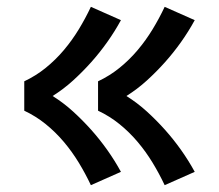

<svg xmlns="http://www.w3.org/2000/svg" viewBox="-20 -621 640 562"><path d="M462 -79Q446 -113 426.5 -145Q407 -177 383 -205.5Q359 -234 330 -257.5Q301 -281 267 -297V-383Q301 -399 330 -422.5Q359 -446 383 -474.5Q407 -503 426.5 -535Q446 -567 462 -601L550 -562Q532 -529 510 -498Q488 -467 463 -439Q438 -411 410 -385.5Q382 -360 350 -340Q382 -320 410 -294.5Q438 -269 463 -241Q488 -213 510 -182Q532 -151 550 -118ZM246 -79Q230 -113 210.5 -145Q191 -177 167 -205.5Q143 -234 114 -257.5Q85 -281 51 -297V-383Q85 -399 114 -422.5Q143 -446 167 -474.5Q191 -503 210.5 -535Q230 -567 246 -601L334 -562Q316 -529 294 -498Q272 -467 247 -439Q222 -411 194 -385.5Q166 -360 134 -340Q166 -320 194 -294.5Q222 -269 247 -241Q272 -213 294 -182Q316 -151 334 -118Z"/></svg>

Font: Iosevka Custom SmBdEx
Style: Regular
Weight: 600
Width: 7
Monospace: yes
Designer: Belleve Invis
Foundry: Belleve Invis
Version: Version 11.2.4; ttfautohint (v1.8.4)